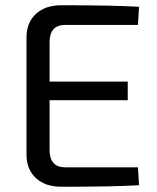

<svg xmlns="http://www.w3.org/2000/svg" viewBox="-20 -711 600 732"><path d="M506 -73 510 -5Q418 1 214 1Q153 1 117.5 -31.5Q82 -64 81 -119V-571Q82 -626 117.5 -658.5Q153 -691 214 -691Q418 -691 510 -685L506 -616H229Q169 -616 169 -550V-400H467V-329H169V-140Q169 -73 229 -73Z"/></svg>

Font: Exo 2
Style: Regular
Weight: 400
Designer: Natanael Gama
Version: Version 1.001;PS 001.001;hotconv 1.0.70;makeotf.lib2.5.58329